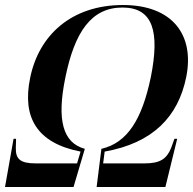

<svg xmlns="http://www.w3.org/2000/svg" viewBox="-44 -745 769 765"><path d="M-24 0H249L294 -152C206 -176 182 -267 216 -434C253 -618 320 -715 444 -715C566 -715 593 -619 557 -438C522 -270 464 -176 360 -152L341 0H615L662 -192H651L638 -156C620 -111 593 -94 532 -94H367L373 -141C565 -175 666 -280 698 -438C732 -607 642 -725 446 -725C240 -725 110 -604 76 -434C44 -278 102 -175 277 -141L263 -94H98C37 -94 18 -111 19 -156L20 -192H10Z"/></svg>

Font: Noto Serif Display SemiCondensed SemiBold
Style: Italic
Weight: 600
Width: 4
Italic angle: -12°
Designer: Monotype Design Team
Foundry: Monotype Imaging Inc.
Version: Version 2.009